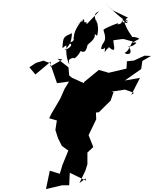

<svg xmlns="http://www.w3.org/2000/svg" viewBox="-20 -1253 1048 1307"><path d="M225 -825 276 -840 321 -823 368 -687 450 -698 420 -649 391 -583 330 -479 315 -448 367 -433 357 -368 375 -312 401 -260 445 -228 405 -130 387 -70 319 -91 293 34 404 8H451L455 -77L566 -23L562 -38L521 -7L561 -91L575 -135V-215L615 -252L583 -333L635 -441L633 -487L653 -489L733 -568L753 -626L738 -629L831 -643L892 -621L873 -606L933 -723L830 -705L941 -783L949 -838L1008 -872L964 -874L892 -841L844 -836L841 -786L709 -755L719 -758L653 -777L553 -695L523 -596L565 -531L646 -510L607 -643L660 -654L623 -656L585 -672L471 -723L451 -739L446 -795L371 -853L406 -848L322 -800L326 -834L221 -746L180 -795ZM806 -1103C819 -1094 763 -1077 786 -1097C728 -1075 691 -1058 684 -1050C716 -953 671 -976 669 -919C709 -915 694 -964 693 -897C729 -957 718 -897 719 -934C780 -879 750 -950 752 -979C853 -992 795 -990 896 -968C880 -999 865 -902 828 -894C842 -877 890 -880 858 -933C826 -950 868 -916 908 -961C900 -974 840 -942 929 -989C875 -1020 841 -980 880 -1003C826 -1075 820 -1125 822 -1138C826 -1098 885 -1087 816 -1102C816 -1166 809 -1136 854 -1107C821 -1112 769 -1160 695 -1233L749 -1182L851 -1133ZM568 -1103C528 -1085 594 -1170 488 -1074C576 -1158 533 -1086 534 -1110C548 -1130 480 -1047 484 -1004C471 -998 507 -971 438 -960C462 -961 492 -943 418 -910C454 -945 466 -964 470 -1027C414 -1002 409 -1005 405 -925C461 -971 405 -923 451 -814C455 -831 431 -847 480 -860C479 -849 504 -859 529 -906C579 -877 570 -971 583 -946C569 -956 618 -966 627 -1013C620 -977 630 -1043 625 -1048C636 -1007 585 -1054 641 -1009C665 -1094 610 -1158 647 -1086C595 -1171 653 -1169 658 -1180L570 -1088Z"/></svg>

Font: Hussar Lance
Style: Italic
Weight: 700
Foundry: Cannot Into Space Fonts, PlusOne Fonts
Version: Version 2.27